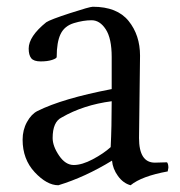

<svg xmlns="http://www.w3.org/2000/svg" viewBox="-20 -529 533 569"><path d="M395 -364 392 -120Q392 -47 439 -47L475 -48Q479 -43 479 -32L477 -21Q400 -7 367 20Q345 14 329.5 -7.5Q314 -29 312 -53Q232 -4 153 20Q119 20 83 -18.5Q47 -57 47 -115Q47 -144 60 -167.5Q73 -191 91 -200Q165 -237 311 -265V-360Q311 -415 293.5 -442Q276 -469 251.5 -469Q227 -469 199 -460.5Q171 -452 159.5 -428Q148 -404 148 -360Q148 -356 134.5 -351.5Q121 -347 100.5 -347Q80 -347 72.5 -356.5Q65 -366 65 -385Q65 -421 117 -463Q129 -471 187.5 -490Q246 -509 255 -509Q327 -509 361 -467Q395 -425 395 -364ZM308 -93Q311 -152 311 -229Q227 -218 163 -181Q136 -168 136 -120Q136 -96 155 -68Q174 -40 198.5 -40Q223 -40 255 -57Q287 -74 308 -93Z"/></svg>

Font: Rosarivo
Style: Regular
Weight: 400
Designer: Pablo Ugerman
Foundry: Pablo Ugerman
Version: Version 1.003